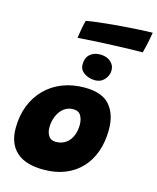

<svg xmlns="http://www.w3.org/2000/svg" viewBox="-137 -1044 937 1147"><g transform="rotate(15 331.0 -470.5)"><path d="M243.5 8.5Q130.5 8.5 74.8 -42.8Q19 -94 19 -187.5Q19 -265 43.5 -327.8Q68 -390.5 112.8 -435.5Q157.5 -480.5 219.2 -504.8Q281 -529 355.5 -529Q464.5 -529 512 -473.2Q559.5 -417.5 559.5 -324Q559.5 -248 537.8 -186.8Q516 -125.5 474.8 -81.8Q433.5 -38 375.2 -14.8Q317 8.5 243.5 8.5ZM270.5 -171Q299 -171 320.2 -181.8Q341.5 -192.5 355.8 -211.5Q370 -230.5 377 -255Q384 -279.5 384 -307Q384 -339 370.2 -362.8Q356.5 -386.5 323 -386.5Q297 -386.5 276.5 -374.8Q256 -363 241.8 -342.8Q227.5 -322.5 220 -297.2Q212.5 -272 212.5 -245Q212.5 -213 226.8 -192Q241 -171 270.5 -171ZM393.5 -744Q433 -744 458 -723Q483 -702 483 -670Q483 -638 460.5 -612.5Q438 -587 403.5 -587Q363 -587 334.8 -606.8Q306.5 -626.5 306.5 -659.5Q306.5 -701 331 -722.5Q355.5 -744 393.5 -744ZM635 -822Q609 -822 561.5 -820.8Q514 -819.5 456.2 -817.2Q398.5 -815 340.8 -812Q283 -809 236.5 -805Q240.5 -834 245.2 -861Q250 -888 257.5 -915.5Q286 -921 327.8 -926Q369.5 -931 417.5 -935.5Q465.5 -940 512.8 -943.2Q560 -946.5 599.2 -948.5Q638.5 -950.5 662.5 -950.5Q660.5 -936 653.2 -899.2Q646 -862.5 635 -822Z"/></g></svg>

Font: Grandstander Thin Black
Style: Italic
Weight: 900
Italic angle: -15°
Version: Version 1.200